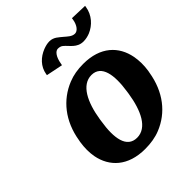

<svg xmlns="http://www.w3.org/2000/svg" viewBox="-211 -876 1011 1011"><g transform="rotate(-45 295.0 -370.0)"><path d="M65 -259C59 -220 59 -186 65 -153C83 -59 153 10 281 10C322 10 361 4 395 -10C492 -49 561 -135 581 -259L583 -269C589 -308 588 -342 582 -375C564 -469 495 -538 367 -538C326 -538 289 -532 255 -518C158 -479 87 -393 67 -269ZM190 -631 283 -612 285 -622C292 -665 311 -689 329 -689C341 -689 351 -686 358 -680C384 -659 403 -620 452 -620C469 -620 486 -624 501 -630C544 -648 581 -687 589 -740L590 -747L495 -750L494 -742C488 -703 468 -681 449 -681C427 -681 411 -698 393 -713C376 -726 357 -748 325 -748C309 -748 294 -744 278 -738C235 -721 199 -687 191 -638ZM221 -257 223 -271C240 -379 282 -466 356 -466C430 -466 444 -381 427 -271L425 -257C408 -147 367 -62 293 -62C217 -62 203 -146 221 -257Z"/></g></svg>

Font: Aerodynamic
Style: BdObl
Weight: 500
Designer: Google
Version: Version 2.000980; 2014